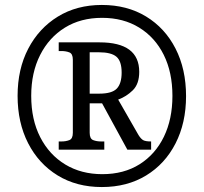

<svg xmlns="http://www.w3.org/2000/svg" viewBox="-20 -745 822 775"><path d="M391 10Q289 10 212.5 -37Q136 -84 93.5 -167Q51 -250 51 -358Q51 -466 94 -548.5Q137 -631 213.5 -678Q290 -725 391 -725Q493 -725 569.5 -678.5Q646 -632 688.5 -549Q731 -466 731 -357Q731 -249 688.5 -166Q646 -83 569.5 -36.5Q493 10 391 10ZM393 -42Q480 -42 543.5 -82Q607 -122 641.5 -193Q676 -264 676 -358Q676 -453 641 -523.5Q606 -594 542 -633.5Q478 -673 392 -673Q306 -673 242 -633.5Q178 -594 142 -523Q106 -452 106 -358Q106 -262 142.5 -191Q179 -120 243.5 -81Q308 -42 393 -42ZM217 -141V-174H228Q246 -174 260 -179.5Q274 -185 274 -209V-504Q274 -528 260 -533.5Q246 -539 228 -539H217V-574H382Q542 -574 542 -455Q542 -406 516 -380.5Q490 -355 457 -343L539 -200Q549 -184 558.5 -179Q568 -174 590 -174V-141H494L392 -328H342V-209Q342 -185 356 -179.5Q370 -174 388 -174H401V-141ZM381 -367Q432 -367 451.5 -387.5Q471 -408 471 -452Q471 -498 450 -516Q429 -534 379 -534H342V-367Z"/></svg>

Font: Noto Serif Bengali SemiCondensed Medium
Style: Regular
Weight: 500
Width: 4
Designer: Juan Bruce, Universal Thirst, Indian Type Foundry and the Monotype Design Team.
Foundry: Monotype Imaging Inc.
Version: Version 2.003; ttfautohint (v1.8.4.7-5d5b)